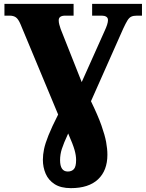

<svg xmlns="http://www.w3.org/2000/svg" viewBox="-20 -734 755 994"><path d="M347 240Q295 240 263 219.5Q231 199 216.5 165.5Q202 132 202 93Q202 67 208 38Q214 9 231 -33.5Q248 -76 281 -141L86 -609Q75 -635 62.5 -644Q50 -653 30 -653H3V-714H361V-653H318Q284 -653 284 -629Q284 -618 287 -607Q290 -596 294 -584L403 -309L523 -577Q530 -592 534.5 -606Q539 -620 539 -630Q539 -642 530 -647.5Q521 -653 507 -653H457V-714H715V-653H689Q671 -653 660 -648Q649 -643 640 -628.5Q631 -614 618 -586L451 -210Q487 -136 505 -85Q523 -34 529.5 1.5Q536 37 536 67Q536 149 487.5 194.5Q439 240 347 240ZM331 154Q351 154 362.5 141.5Q374 129 374 94Q374 71 366 42.5Q358 14 333 -43Q309 9 300 37.5Q291 66 291 95Q291 154 331 154Z"/></svg>

Font: Noto Serif Black
Style: Regular
Weight: 900
Designer: Monotype Design Team
Foundry: Monotype Imaging Inc.
Version: Version 2.014; ttfautohint (v1.8.4.7-5d5b)